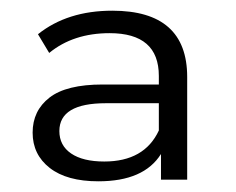

<svg xmlns="http://www.w3.org/2000/svg" viewBox="-20 -766 441 359"><path d="M190 -746Q330 -746 330 -622V-430H281V-478Q249 -427 164 -427Q105 -427 73 -452Q41 -477 41 -518Q41 -559 72.5 -583.5Q104 -608 172 -608H277V-624Q277 -704 185 -704Q117 -704 72 -667L51 -702Q106 -746 190 -746ZM175 -464Q250 -464 277 -522V-573H178Q91 -573 91 -521Q91 -494 113 -479Q135 -464 175 -464Z"/></svg>

Font: mBank
Style: Regular
Weight: 400
Designer: Julieta Ulanovsky
Foundry: Julieta Ulanovsky
Version: Version 7.200;PS 007.200;hotconv 1.0.88;makeotf.lib2.5.64775